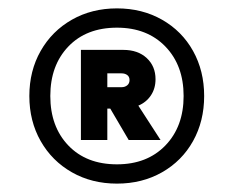

<svg xmlns="http://www.w3.org/2000/svg" viewBox="-20 -725 557 458"><path d="M467 -496Q467 -436 440.5 -388.5Q414 -341 366.5 -314Q319 -287 259 -287Q199 -287 151.5 -314Q104 -341 77 -388.5Q50 -436 50 -496Q50 -556 77 -603.5Q104 -651 151.5 -678Q199 -705 259 -705Q319 -705 366.5 -678Q414 -651 440.5 -603.5Q467 -556 467 -496ZM418 -496Q418 -569 374.5 -614Q331 -659 259 -659Q186 -659 143 -614Q100 -569 100 -496Q100 -423 143 -378Q186 -333 259 -333Q331 -333 374.5 -378Q418 -423 418 -496ZM310 -473 363 -391H287L243 -466H236V-391H173V-606H274Q309 -606 330 -586.5Q351 -567 351 -536Q351 -514 340 -497.5Q329 -481 310 -473ZM236 -517H270Q278 -517 283.5 -521.5Q289 -526 289 -534Q289 -542 283.5 -546Q278 -550 270 -550H236Z"/></svg>

Font: Poppins-tnum Medium
Style: Regular
Weight: 500
Designer: Ninad Kale (Devanagari), Jonny Pinhorn (Latin)
Foundry: Indian Type Foundry
Version: Version 4.004